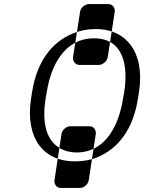

<svg xmlns="http://www.w3.org/2000/svg" viewBox="-20 -828 727 952"><path d="M470 -506C486 -506 510 -521 514 -544L549 -770C551 -786 540 -808 517 -808H421C405 -808 381 -793 377 -770L342 -544C340 -528 351 -506 374 -506ZM377 104C393 104 416 89 420 66L455 -164C457 -180 447 -202 424 -202H328C312 -202 289 -187 285 -164L250 66C248 82 258 104 281 104ZM664 -339C640 -186 566 -91 462 -48C428 -34 392 -28 352 -28C265 -28 208 -62 174 -108C137 -158 118 -237 134 -339L139 -371C163 -524 237 -619 341 -662C375 -676 413 -684 453 -684C540 -684 596 -649 630 -602C667 -551 685 -474 669 -371ZM359 -72C507 -72 570 -212 590 -339L596 -372C616 -500 594 -638 446 -638C299 -638 232 -501 212 -372L206 -339C190 -235 201 -136 279 -92C302 -79 329 -72 359 -72Z"/></svg>

Font: Asimov Print
Style: EIt
Weight: 500
Designer: Google
Version: Version 2.000980; 2014